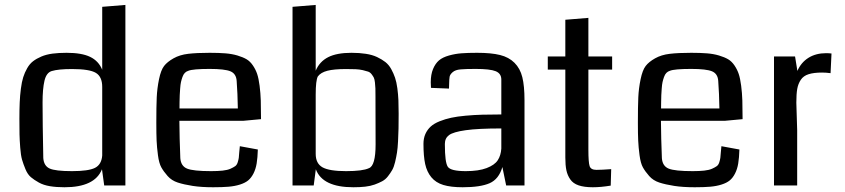

<svg xmlns="http://www.w3.org/2000/svg" viewBox="-20 -770 3508 797"><path d="M500.5 0H412.6L403.3 -67.4Q373.5 7.3 247.6 7.3Q213.9 7.3 187.3 2.9Q160.6 -1.5 141.4 -12.2Q122.1 -22.9 108.4 -34.4Q94.7 -45.9 85.7 -67.6Q76.7 -89.4 71.5 -107.2Q66.4 -125 64 -156.7Q61.5 -188.5 61 -212.2Q60.5 -235.8 60.5 -276.4Q60.5 -315.9 61.8 -344.7Q63 -373.5 66.7 -401.9Q70.3 -430.2 76.4 -449.5Q82.5 -468.8 92.8 -486.8Q103 -504.9 117.4 -515.9Q131.8 -526.9 151.9 -535.4Q171.9 -543.9 197.8 -547.4Q223.6 -550.8 256.3 -550.8Q319.3 -550.8 354.2 -533.9Q389.2 -517.1 404.3 -480.5V-741.7L500.5 -749.5ZM404.3 -124.5V-409.2Q404.3 -451.7 377.9 -467.5Q351.6 -483.4 278.8 -483.4Q222.2 -483.4 194.8 -475.1Q172.4 -468.3 164.6 -434.8Q156.7 -401.4 156.7 -344.7Q156.7 -262.2 159.7 -113.8Q162.1 -81.5 185.8 -70.6Q209.5 -59.6 278.8 -59.6Q347.2 -59.6 374.3 -73.2Q401.4 -86.9 404.3 -124.5Z M1063.5 -275.4Q1004.9 -269.5 990.7 -268.6H724.6Q725.1 -197.8 728.5 -113.3Q731 -80.6 756.6 -70.1Q782.2 -59.6 856.4 -59.6Q884.3 -59.6 904.3 -61.8Q924.3 -64 936.8 -69.6Q949.2 -75.2 956.3 -80.3Q963.4 -85.4 966.8 -96.4Q970.2 -107.4 971.2 -115Q972.2 -122.6 973.1 -137.9Q974.1 -153.3 975.6 -163.1L1050.3 -149.4Q1049.3 -115.2 1045.4 -91.6Q1041.5 -67.9 1032.2 -49.8Q1022.9 -31.7 1010.3 -21.2Q997.6 -10.7 976.1 -3.9Q954.6 2.9 928.7 5.1Q902.8 7.3 864.7 7.3Q815.9 7.3 779.8 1.7Q743.7 -3.9 718 -12.2Q692.4 -20.5 675.8 -39.3Q659.2 -58.1 649.7 -75.2Q640.1 -92.3 635.7 -125.5Q631.3 -158.7 630.1 -185.8Q628.9 -212.9 628.9 -260.7Q628.9 -328.1 630.6 -365.7Q632.3 -403.3 640.1 -441.2Q647.9 -479 661.1 -496.1Q674.3 -513.2 700.2 -527.8Q726.1 -542.5 761.2 -546.6Q796.4 -550.8 850.6 -550.8Q888.2 -550.8 915.5 -548.6Q942.9 -546.4 965.8 -539.6Q988.8 -532.7 1003.7 -523.9Q1018.6 -515.1 1030 -498Q1041.5 -481 1047.6 -462.6Q1053.7 -444.3 1057.6 -414.1Q1061.5 -383.8 1062.5 -352.8Q1063.5 -321.8 1063.5 -275.4ZM725.1 -319.8H967.3Q966.3 -382.3 962.4 -434.1Q960.4 -463.9 936.8 -473.9Q913.1 -483.9 850.1 -483.9Q780.3 -483.9 761.7 -476.1Q753.4 -473.6 747.3 -467.5Q741.2 -461.4 737.3 -450.2Q733.4 -439 731.2 -429.2Q729 -419.4 727.8 -402.1Q726.6 -384.8 726.1 -375.2Q725.6 -365.7 725.3 -346.2Q725.1 -326.7 725.1 -319.8Z M1634.8 -298.3Q1634.8 -261.2 1634.3 -236.8Q1633.8 -212.4 1632.3 -183.6Q1630.9 -154.8 1627.9 -136.5Q1625 -118.2 1620.1 -97.4Q1615.2 -76.7 1607.9 -64Q1600.6 -51.3 1590.3 -38.1Q1580.1 -24.9 1566.4 -17.6Q1552.7 -10.3 1535.2 -3.9Q1517.6 2.4 1495.6 4.9Q1473.6 7.3 1446.8 7.3Q1318.8 7.3 1291 -67.4L1282.2 0H1194.3V-741.7L1290.5 -749.5V-476.6Q1306.6 -514.6 1342.3 -532.7Q1377.9 -550.8 1439 -550.8Q1472.2 -550.8 1498.8 -546.6Q1525.4 -542.5 1545.2 -533.2Q1564.9 -523.9 1579.6 -512.5Q1594.2 -501 1604 -483.2Q1613.8 -465.3 1619.9 -447.3Q1626 -429.2 1629.4 -403.6Q1632.8 -377.9 1633.8 -354.5Q1634.8 -331.1 1634.8 -298.3ZM1538.6 -371.6Q1538.6 -392.6 1538.3 -403.1Q1538.1 -413.6 1536.4 -427.7Q1534.7 -441.9 1531.7 -447.8Q1528.8 -453.6 1522.7 -461.7Q1516.6 -469.7 1508.1 -472.7Q1499.5 -475.6 1486.1 -478.8Q1472.7 -481.9 1456.1 -482.7Q1439.5 -483.4 1416 -483.4Q1366.7 -483.4 1339.1 -476.3Q1311.5 -469.2 1299.3 -452.6Q1290.5 -436 1290.5 -377.4V-131.3Q1290.5 -91.3 1318.8 -75.4Q1347.2 -59.6 1416.5 -59.6Q1485.4 -59.6 1511.2 -71.8Q1539.1 -81.5 1539.1 -170.4Z M2157.2 0H2081.1L2065.4 -76.7Q2050.8 -26.4 2012.5 -9.5Q1974.1 7.3 1900.4 7.3Q1851.6 7.3 1820.3 -2.2Q1789.1 -11.7 1770.5 -34.2Q1752 -56.6 1744.9 -89.1Q1737.8 -121.6 1737.8 -172.9Q1737.8 -195.8 1745.8 -213.9Q1753.9 -231.9 1767.8 -244.6Q1781.7 -257.3 1804.9 -266.6Q1828.1 -275.9 1853 -281.2Q1877.9 -286.6 1913.3 -289.8Q1948.7 -293 1982.4 -293.9Q2016.1 -294.9 2061 -294.9V-439.9Q2061 -464.8 2037.6 -474.4Q2014.2 -483.9 1954.1 -483.9Q1912.1 -483.9 1891.1 -481.9Q1870.1 -480 1859.1 -470.5Q1848.1 -460.9 1846.4 -451.7Q1844.7 -442.4 1844.2 -417Q1843.8 -407.7 1843.8 -402.3L1769 -405.3Q1768.1 -413.1 1768.1 -428.2Q1768.1 -460.9 1777.6 -483.6Q1787.1 -506.3 1802.2 -519.3Q1817.4 -532.2 1843.8 -539.6Q1870.1 -546.9 1896 -548.8Q1921.9 -550.8 1960.4 -550.8Q2019 -550.8 2055.7 -541.7Q2092.3 -532.7 2115.7 -509.3Q2139.2 -485.8 2148.2 -449.5Q2157.2 -413.1 2157.2 -354.5ZM2061 -153.3V-236.8Q1964.8 -236.8 1913.1 -229.5Q1861.3 -222.2 1844 -209.2Q1826.7 -196.3 1826.7 -172.9Q1826.7 -171.9 1826.7 -169.9Q1826.7 -95.7 1838.9 -77.6Q1851.1 -59.6 1913.6 -59.6Q1966.8 -59.6 2000 -72.3Q2033.2 -85 2046.1 -104.7Q2059.1 -124.5 2061 -153.3Z M2517.1 -67.9 2515.1 0.5Q2474.1 7.3 2440.9 7.3Q2405.3 7.3 2382.1 -0.5Q2358.9 -8.3 2347.2 -25.4Q2335.4 -42.5 2331.1 -63.2Q2326.7 -84 2326.7 -116.2V-481H2253.9V-535.6H2326.7V-688L2422.4 -695.8V-535.6H2521V-481H2422.4V-148.9Q2422.4 -96.2 2427.5 -80.6Q2432.6 -64.9 2455.6 -64.9Q2478 -64.9 2517.1 -67.9Z M3062.5 -275.4Q3003.9 -269.5 2989.7 -268.6H2723.6Q2724.1 -197.8 2727.5 -113.3Q2730 -80.6 2755.6 -70.1Q2781.2 -59.6 2855.5 -59.6Q2883.3 -59.6 2903.3 -61.8Q2923.3 -64 2935.8 -69.6Q2948.2 -75.2 2955.3 -80.3Q2962.4 -85.4 2965.8 -96.4Q2969.2 -107.4 2970.2 -115Q2971.2 -122.6 2972.2 -137.9Q2973.1 -153.3 2974.6 -163.1L3049.3 -149.4Q3048.3 -115.2 3044.4 -91.6Q3040.5 -67.9 3031.2 -49.8Q3022 -31.7 3009.3 -21.2Q2996.6 -10.7 2975.1 -3.9Q2953.6 2.9 2927.7 5.1Q2901.9 7.3 2863.8 7.3Q2814.9 7.3 2778.8 1.7Q2742.7 -3.9 2717 -12.2Q2691.4 -20.5 2674.8 -39.3Q2658.2 -58.1 2648.7 -75.2Q2639.2 -92.3 2634.8 -125.5Q2630.4 -158.7 2629.2 -185.8Q2627.9 -212.9 2627.9 -260.7Q2627.9 -328.1 2629.6 -365.7Q2631.3 -403.3 2639.2 -441.2Q2647 -479 2660.2 -496.1Q2673.3 -513.2 2699.2 -527.8Q2725.1 -542.5 2760.3 -546.6Q2795.4 -550.8 2849.6 -550.8Q2887.2 -550.8 2914.6 -548.6Q2941.9 -546.4 2964.8 -539.6Q2987.8 -532.7 3002.7 -523.9Q3017.6 -515.1 3029.1 -498Q3040.5 -481 3046.6 -462.6Q3052.7 -444.3 3056.6 -414.1Q3060.5 -383.8 3061.5 -352.8Q3062.5 -321.8 3062.5 -275.4ZM2724.1 -319.8H2966.3Q2965.3 -382.3 2961.4 -434.1Q2959.5 -463.9 2935.8 -473.9Q2912.1 -483.9 2849.1 -483.9Q2779.3 -483.9 2760.7 -476.1Q2752.4 -473.6 2746.3 -467.5Q2740.2 -461.4 2736.3 -450.2Q2732.4 -439 2730.2 -429.2Q2728 -419.4 2726.8 -402.1Q2725.6 -384.8 2725.1 -375.2Q2724.6 -365.7 2724.4 -346.2Q2724.1 -326.7 2724.1 -319.8Z M3431.6 -547.9 3427.7 -466.3Q3409.2 -468.8 3392.6 -468.8Q3357.9 -468.8 3336.4 -461.9Q3314.9 -455.1 3304 -438.5Q3293 -421.9 3289.3 -400.6Q3285.6 -379.4 3285.6 -343.8Q3285.6 -323.7 3287.4 -285.2Q3289.1 -246.6 3289.1 -230V0H3192.9V-535.6H3280.3L3290 -475.6Q3305.2 -510.7 3335.9 -530Q3366.7 -549.3 3409.7 -549.3Q3420.4 -549.3 3431.6 -547.9Z"/></svg>

Font: Coda
Style: Regular
Weight: 400
Designer: vernon adams
Foundry: vernon adams
Version: Version 2.000; ttfautohint (v0.8) -r 50 -G 200 -x